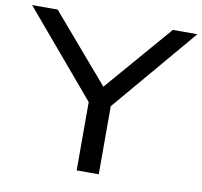

<svg xmlns="http://www.w3.org/2000/svg" viewBox="-79 -789 920 873"><g transform="rotate(10 381.5 -352.5)"><path d="M330 0V-359L349 -293L0 -705H118L385 -394H382L650 -705H763L414 -293L432 -359V0Z"/></g></svg>

Font: Nunito Sans 7pt Expanded
Style: Regular
Weight: 400
Width: 7
Designer: Vernon Adams
Foundry: Vernon Adams
Version: Version 3.101;gftools[0.9.27]